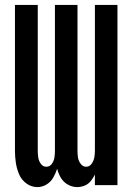

<svg xmlns="http://www.w3.org/2000/svg" viewBox="-20 -755 540 783"><path d="M295 8Q310 8 325 2Q340 -4 350 -16.5Q360 -29 367 -43V0H459V-735H367V-140Q367 -126 364.5 -112.5Q362 -99 353.5 -87Q345 -75 331 -75Q318 -75 309 -87Q300 -99 298 -112.5Q296 -126 296 -140V-735H204V-140Q204 -126 202 -112.5Q200 -99 191.5 -87Q183 -75 169 -75Q155 -75 146.5 -87Q138 -99 136 -112.5Q134 -126 134 -140V-735H41V-140Q41 -116 44.5 -92Q48 -68 57.5 -45Q67 -22 87.5 -7Q108 8 132 8Q152 8 169.5 -2.5Q187 -13 197 -30.5Q207 -48 213 -67Q218 -47 228.5 -29.5Q239 -12 257 -2Q275 8 295 8Z"/></svg>

Font: Iosevka SS08 Medium
Style: Regular
Weight: 500
Monospace: yes
Designer: Belleve Invis
Foundry: Belleve Invis
Version: Version 3.4.3; ttfautohint (v1.8.3)